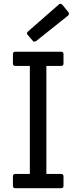

<svg xmlns="http://www.w3.org/2000/svg" viewBox="-20 -990 431 1010"><path d="M301 0H61Q48 0 48 -12V-63Q48 -75 61 -75H137V-643H61Q48 -643 48 -655V-706Q48 -718 61 -718H301Q314 -718 314 -706V-655Q314 -643 301 -643H224V-75H301Q314 -75 314 -63V-12Q314 0 301 0ZM170 -774Q165 -771 160 -771Q155 -771 151 -777L126 -806Q122 -811 122 -816Q122 -821 128 -825L289 -966Q293 -970 298 -970Q303 -970 308 -965L339 -927Q343 -922 343 -917.5Q343 -913 338 -908Z"/></svg>

Font: Sanchez
Style: Regular
Weight: 400
Designer: Daniel Hernández
Foundry: LatinoType
Version: Version 1.001